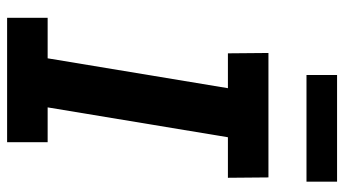

<svg xmlns="http://www.w3.org/2000/svg" viewBox="-234 -734 968 540"><g transform="rotate(90 250.0 -464.0)"><path d="M30 0V-114H144L228 -621H130L129 -735H479L480 -621H366L282 -114H380V0ZM191 -842V-928H491V-842Z"/></g></svg>

Font: Iosevka Heavy Oblique
Style: Regular
Weight: 900
Italic angle: -9°
Monospace: yes
Designer: Belleve Invis
Foundry: Belleve Invis
Version: Version 32.5.0; ttfautohint (v1.8.4)